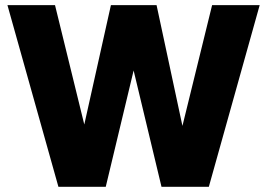

<svg xmlns="http://www.w3.org/2000/svg" viewBox="-20 -723 1034 743"><path d="M389.2 0H206.1L8.8 -703.1H192.9L306.2 -241.2L409.2 -703.1H585.9L686 -235.8L800.8 -703.1H984.9L788.1 0H605L497.1 -450.2Z"/></svg>

Font: LT Superior Black
Style: Regular
Weight: 900
Designer: Daniel Lyons
Foundry: LyonsType
Version: Version 2.005